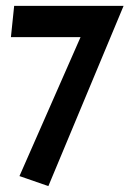

<svg xmlns="http://www.w3.org/2000/svg" viewBox="-20 -436 439 651"><path d="M144 195 46 161 268 -344 325 -310H17L28 -416H399Z"/></svg>

Font: Ysabeau
Style: Bold
Weight: 700
Designer: Christian Thalmann (Catharsis Fonts)
Version: Version 2.000;gftools[0.9.27.dev2+g8671c4b]